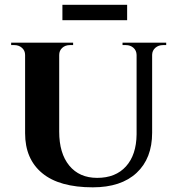

<svg xmlns="http://www.w3.org/2000/svg" viewBox="-20 -781 744 814"><path d="M244.6 -695.3V-760.7H519V-695.3ZM499.5 -600.1H684.6V-589.8H670.9Q651.9 -589.8 638.7 -578.4Q625.5 -566.9 625 -548.8V-218.3Q625 -109.4 559.1 -48.1Q493.2 13.2 373.5 13.2Q231.4 13.2 158.9 -46.9Q86.4 -106.9 86.4 -216.3V-547.9Q86.4 -566.4 73.2 -578.1Q60.1 -589.8 41 -589.8H27.3V-600.1H290V-589.8H275.9Q256.8 -589.8 243.9 -578.1Q231 -566.4 231 -547.9V-222.7Q231 -130.9 273.7 -78.9Q316.4 -26.9 392.1 -26.9Q470.2 -26.9 514.2 -75.7Q558.1 -124.5 559.1 -211.4V-548.3Q558.6 -566.9 545.7 -578.4Q532.7 -589.8 513.7 -589.8H499.5Z"/></svg>

Font: Cinzel Bold
Style: Regular
Weight: 700
Designer: Natanael Gama
Version: Version 1.001;PS 001.001;hotconv 1.0.56;makeotf.lib2.0.21325